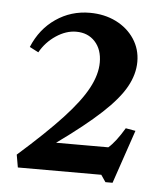

<svg xmlns="http://www.w3.org/2000/svg" viewBox="-44 -956 514 604"><g transform="rotate(5 213.0 -654.0)"><path d="M311 -390.5 296 -412.5H32.5L25.5 -452.5Q111 -528 162.8 -583.8Q214.5 -639.5 237.5 -682.8Q260.5 -726 260.5 -764Q260.5 -805 238 -829.5Q215.5 -854 178.5 -854Q146.5 -854 115 -833Q83.5 -812 65 -779L37 -793.5Q61 -851.5 108.8 -884.2Q156.5 -917 216 -917Q262 -917 298.8 -898.8Q335.5 -880.5 356.8 -848.5Q378 -816.5 378 -776.5Q378 -737 356.2 -697.5Q334.5 -658 283.5 -610.5Q232.5 -563 145.5 -500.5H310.5Q333.5 -520.5 360 -565L391 -559.5L333.5 -390.5Z"/></g></svg>

Font: Libre Caslon Text Medium
Style: Regular
Weight: 500
Designer: Pablo Impallari, Rodrigo Fuenzalida, Katja Schimmel
Foundry: Pablo Impallari, Rodrigo Fuenzalida
Version: Version 2.000